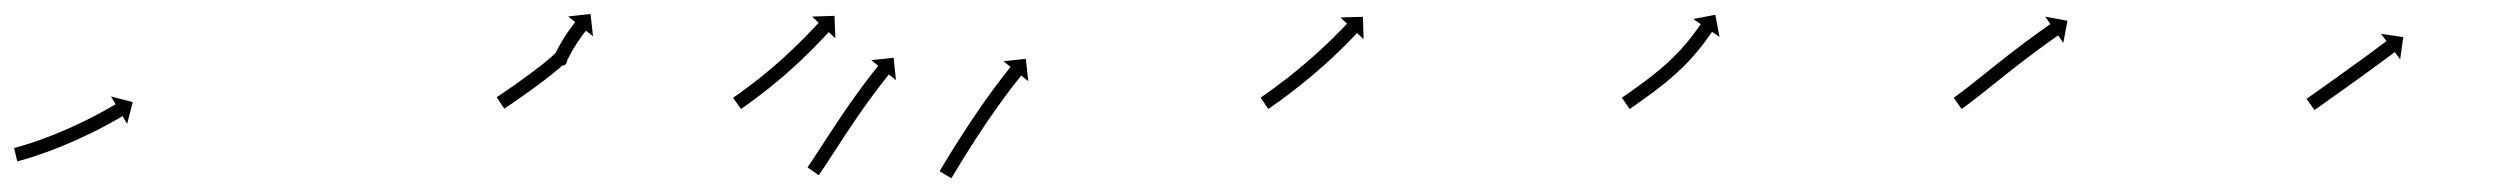

<svg xmlns="http://www.w3.org/2000/svg" viewBox="-25 -261 3654 280"><path d="M-3.4 -45.4C-3.8 -45.3 -4.2 -45.3 -4.5 -45.2L0.2 -25.7C0.6 -25.8 1 -25.9 1.4 -26C1.4 -26 1.4 -26 1.4 -26C1.5 -26 1.5 -26 1.5 -26C3.1 -26.5 4.6 -26.9 6.2 -27.3C6.2 -27.3 6.2 -27.3 6.2 -27.3C6.3 -27.3 6.3 -27.3 6.3 -27.3C8.8 -28 11.4 -28.8 14 -29.5C14 -29.5 14 -29.5 14 -29.5C14 -29.6 14 -29.6 14 -29.6C17.4 -30.6 20.8 -31.6 24.1 -32.7C24.1 -32.7 24.1 -32.7 24.1 -32.7C24.2 -32.7 24.2 -32.7 24.2 -32.7C28.2 -34 32.2 -35.4 36.1 -36.8C36.1 -36.8 36.1 -36.8 36.2 -36.8C36.2 -36.8 36.2 -36.8 36.2 -36.8C40.6 -38.4 45.1 -40 49.5 -41.6C49.5 -41.6 49.5 -41.6 49.5 -41.6C49.5 -41.6 49.6 -41.7 49.6 -41.7C54.3 -43.5 59 -45.3 63.7 -47.2C63.7 -47.2 63.7 -47.2 63.7 -47.2C63.8 -47.2 63.8 -47.2 63.8 -47.2C68.6 -49.2 73.4 -51.2 78.2 -53.3C78.2 -53.3 78.3 -53.3 78.3 -53.3C78.3 -53.3 78.3 -53.3 78.3 -53.3C83.1 -55.4 87.9 -57.5 92.7 -59.7C92.7 -59.7 92.7 -59.7 92.7 -59.7C92.7 -59.7 92.7 -59.8 92.7 -59.8C97.3 -61.9 101.9 -64.1 106.5 -66.3C106.5 -66.3 106.5 -66.3 106.5 -66.3C106.5 -66.3 106.6 -66.3 106.6 -66.3C110.8 -68.4 115.1 -70.5 119.3 -72.7C119.3 -72.7 119.3 -72.7 119.3 -72.7C119.3 -72.7 119.4 -72.7 119.4 -72.7C123.1 -74.7 126.9 -76.7 130.6 -78.7C130.6 -78.7 130.7 -78.7 130.7 -78.7C130.7 -78.7 130.7 -78.7 130.7 -78.7C133.9 -80.4 137 -82.2 140.2 -83.9C140.2 -83.9 140.2 -83.9 140.2 -83.9C140.2 -83.9 140.2 -83.9 140.2 -83.9C142.6 -85.3 145 -86.6 147.4 -88L147.4 -88L147.4 -88C149 -88.9 150.5 -89.8 152.1 -90.7L152.1 -90.7L152.1 -90.7C152.6 -91.1 153.2 -91.4 153.7 -91.7L160.4 -80.3L168.6 -112.1L136.9 -120.3L143.6 -108.9C143 -108.6 142.5 -108.3 142 -108L142 -108L142 -108C140.5 -107.1 139 -106.2 137.4 -105.4L137.5 -105.4L137.5 -105.4C135.1 -104 132.8 -102.7 130.4 -101.4C130.4 -101.4 130.4 -101.4 130.4 -101.4C130.4 -101.4 130.4 -101.4 130.4 -101.4C127.3 -99.7 124.3 -98 121.2 -96.3C121.2 -96.3 121.2 -96.3 121.2 -96.3C121.2 -96.3 121.2 -96.3 121.2 -96.3C117.5 -94.3 113.8 -92.4 110.1 -90.5C110.1 -90.5 110.2 -90.5 110.2 -90.5C110.2 -90.5 110.2 -90.5 110.2 -90.5C106.1 -88.4 101.9 -86.3 97.7 -84.3C97.7 -84.3 97.7 -84.3 97.7 -84.3C97.8 -84.3 97.8 -84.3 97.8 -84.3C93.3 -82.1 88.8 -80 84.3 -77.9C84.3 -77.9 84.3 -77.9 84.3 -77.9C84.3 -77.9 84.4 -77.9 84.4 -77.9C79.7 -75.8 75 -73.7 70.3 -71.6C70.3 -71.6 70.3 -71.6 70.3 -71.6C70.4 -71.7 70.4 -71.7 70.4 -71.7C65.7 -69.6 60.9 -67.7 56.2 -65.7C56.2 -65.7 56.2 -65.7 56.2 -65.7C56.2 -65.7 56.3 -65.7 56.3 -65.7C51.7 -63.9 47.1 -62.1 42.4 -60.3C42.4 -60.3 42.5 -60.3 42.5 -60.4C42.5 -60.4 42.5 -60.4 42.5 -60.4C38.2 -58.8 33.9 -57.2 29.5 -55.6C29.5 -55.6 29.5 -55.6 29.6 -55.6C29.6 -55.7 29.6 -55.7 29.6 -55.7C25.7 -54.3 21.8 -53 17.9 -51.7C17.9 -51.7 18 -51.7 18 -51.7C18 -51.7 18 -51.8 18 -51.8C14.8 -50.7 11.5 -49.7 8.2 -48.7C8.2 -48.7 8.2 -48.7 8.3 -48.7C8.3 -48.7 8.3 -48.7 8.3 -48.7C5.8 -48 3.4 -47.3 0.9 -46.6C0.9 -46.6 0.9 -46.6 0.9 -46.6C0.9 -46.6 1 -46.6 1 -46.6C-0.5 -46.2 -2 -45.8 -3.5 -45.4C-3.5 -45.4 -3.5 -45.4 -3.5 -45.4C-3.4 -45.4 -3.4 -45.4 -3.4 -45.4Z M700.9 -120.3C700.4 -119.9 699.9 -119.6 699.4 -119.3L710.3 -102.6C710.9 -102.9 711.4 -103.2 711.9 -103.5L711.9 -103.6L711.9 -103.6C713.4 -104.5 714.8 -105.5 716.3 -106.5L716.3 -106.5L716.3 -106.5C718.7 -108.1 721 -109.7 723.3 -111.3L723.3 -111.3L723.3 -111.3C726.4 -113.4 729.4 -115.4 732.4 -117.5L732.4 -117.6L732.4 -117.6C736 -120.1 739.5 -122.6 743.1 -125.1L743.1 -125.1L743.1 -125.1C747.1 -127.9 751 -130.8 754.9 -133.6L754.9 -133.6L754.9 -133.6C759.1 -136.7 763.2 -139.8 767.3 -142.9C767.3 -142.9 767.3 -142.9 767.3 -142.9C767.4 -142.9 767.4 -142.9 767.4 -142.9C771.5 -146.1 775.7 -149.3 779.8 -152.5C779.8 -152.5 779.8 -152.5 779.8 -152.5C779.8 -152.6 779.8 -152.6 779.8 -152.6C783.8 -155.7 787.6 -158.9 791.5 -162.2C791.5 -162.2 791.5 -162.2 791.5 -162.3C791.6 -162.3 791.6 -162.3 791.6 -162.3C794.7 -165.1 797.8 -167.9 800.7 -170.8C800.7 -170.8 800.8 -170.9 800.9 -171C801 -171.1 801 -171.2 801 -171.2C801.4 -171.6 800.3 -170.4 799.9 -170.1C790.6 -163.2 779.2 -175.3 785.5 -183.4C799.8 -201.9 800.5 -169.1 803.8 -176.1C803.8 -176.1 803.8 -176.1 803.7 -176C803.7 -175.9 803.7 -175.9 803.7 -175.9C806.1 -180.7 808.6 -185.4 811.3 -190.1C811.3 -190.1 811.3 -190 811.3 -190C811.2 -189.9 811.2 -189.9 811.2 -189.9C813.5 -193.7 815.9 -197.5 818.4 -201.2C818.4 -201.2 818.3 -201.1 818.3 -201.1C818.3 -201.1 818.3 -201 818.3 -201C820.2 -203.8 822.2 -206.6 824.2 -209.4C824.2 -209.4 824.2 -209.4 824.1 -209.3C824.1 -209.3 824.1 -209.3 824.1 -209.3C825.4 -211 826.7 -212.8 828.1 -214.5C828.1 -214.5 828.1 -214.5 828.1 -214.5C828.1 -214.5 828.1 -214.4 828.1 -214.4C828.5 -215.1 829 -215.7 829.5 -216.3L839.8 -208.1L836.2 -240.6L803.6 -237L813.9 -228.8C813.4 -228.1 812.9 -227.5 812.4 -226.9C812.4 -226.9 812.4 -226.9 812.4 -226.8C812.3 -226.8 812.3 -226.8 812.3 -226.8C810.9 -225 809.5 -223.2 808.1 -221.3C808.1 -221.3 808.1 -221.3 808.1 -221.3C808.1 -221.2 808.1 -221.2 808.1 -221.2C805.9 -218.3 803.8 -215.4 801.8 -212.4C801.8 -212.4 801.8 -212.4 801.7 -212.3C801.7 -212.3 801.7 -212.2 801.7 -212.2C799.1 -208.3 796.5 -204.3 794.1 -200.2C794.1 -200.2 794.1 -200.2 794 -200.1C794 -200.1 794 -200 794 -200C791.1 -195.1 788.4 -190 785.8 -184.9C785.8 -184.9 785.8 -184.8 785.7 -184.7C785.7 -184.7 785.7 -184.6 785.7 -184.6C784.8 -182.8 783.8 -180.7 783.6 -178.7C783.4 -177.1 783.3 -174.4 784.4 -173.2C809.3 -143.7 808.1 -209.1 786.1 -184.5C786.1 -184.5 786.2 -184.6 786.3 -184.7C786.4 -184.8 786.5 -184.9 786.5 -184.9C783.9 -182.3 781.1 -179.7 778.3 -177.3C778.3 -177.3 778.4 -177.3 778.4 -177.3C778.5 -177.4 778.5 -177.4 778.5 -177.4C774.8 -174.3 771.1 -171.2 767.3 -168.1C767.3 -168.1 767.3 -168.2 767.3 -168.2C767.4 -168.2 767.4 -168.2 767.4 -168.2C763.4 -165 759.3 -161.9 755.2 -158.8C755.2 -158.8 755.2 -158.8 755.3 -158.8C755.3 -158.8 755.3 -158.8 755.3 -158.8C751.2 -155.8 747.2 -152.8 743.1 -149.8L743.1 -149.8L743.1 -149.8C739.3 -147 735.4 -144.2 731.5 -141.4L731.5 -141.4L731.5 -141.4C728 -138.9 724.5 -136.4 721 -133.9L721 -134L721 -134C718 -131.9 715 -129.8 712 -127.8L712 -127.8L712 -127.8C709.8 -126.2 707.5 -124.7 705.2 -123.1L705.2 -123.1L705.2 -123.1C703.8 -122.2 702.3 -121.2 700.9 -120.2L700.9 -120.3Z M1045.7 -119.5C1045.2 -119.2 1044.6 -118.8 1044.1 -118.4L1055.6 -102C1056.1 -102.4 1056.6 -102.8 1057.1 -103.1L1057.1 -103.1L1057.1 -103.1C1058.6 -104.2 1060.1 -105.2 1061.6 -106.2L1061.6 -106.2L1061.6 -106.3C1063.9 -107.9 1066.1 -109.5 1068.4 -111.1L1068.4 -111.1L1068.4 -111.2C1071.3 -113.3 1074.3 -115.4 1077.2 -117.6C1077.2 -117.6 1077.2 -117.6 1077.2 -117.6C1077.2 -117.6 1077.2 -117.6 1077.2 -117.6C1080.6 -120.2 1084 -122.8 1087.4 -125.4C1087.4 -125.4 1087.4 -125.4 1087.4 -125.4C1087.4 -125.4 1087.5 -125.4 1087.5 -125.4C1091.2 -128.4 1095 -131.3 1098.7 -134.3C1098.7 -134.3 1098.7 -134.3 1098.7 -134.3C1098.7 -134.3 1098.7 -134.3 1098.7 -134.3C1102.7 -137.5 1106.6 -140.8 1110.5 -144C1110.5 -144 1110.6 -144 1110.6 -144.1C1110.6 -144.1 1110.6 -144.1 1110.6 -144.1C1114.6 -147.5 1118.6 -150.9 1122.6 -154.3C1122.6 -154.3 1122.6 -154.4 1122.6 -154.4C1122.6 -154.4 1122.6 -154.4 1122.6 -154.4C1126.6 -157.9 1130.5 -161.4 1134.4 -164.9C1134.4 -164.9 1134.4 -164.9 1134.4 -164.9C1134.4 -165 1134.4 -165 1134.4 -165C1138.2 -168.4 1141.9 -171.9 1145.6 -175.4C1145.6 -175.4 1145.6 -175.4 1145.6 -175.4C1145.6 -175.5 1145.6 -175.5 1145.6 -175.5C1149.1 -178.8 1152.5 -182.1 1155.9 -185.5C1155.9 -185.5 1155.9 -185.5 1155.9 -185.5C1155.9 -185.5 1155.9 -185.5 1155.9 -185.5C1159 -188.5 1162 -191.6 1165 -194.6L1165 -194.7L1165 -194.7C1167.6 -197.3 1170.1 -199.9 1172.6 -202.5L1172.6 -202.5L1172.6 -202.6C1174.6 -204.6 1176.5 -206.7 1178.5 -208.7L1178.5 -208.7L1178.5 -208.7C1179.7 -210.1 1181 -211.4 1182.2 -212.7C1182.7 -213.2 1183.1 -213.7 1183.5 -214.1L1193.2 -205.2L1192 -237.9L1159.3 -236.8L1168.9 -227.8C1168.5 -227.3 1168 -226.8 1167.6 -226.4C1166.4 -225 1165.1 -223.7 1163.9 -222.4L1163.9 -222.4L1163.9 -222.4C1162 -220.4 1160.1 -218.4 1158.1 -216.3L1158.1 -216.4L1158.2 -216.4C1155.7 -213.8 1153.2 -211.2 1150.7 -208.6L1150.7 -208.6L1150.7 -208.6C1147.7 -205.6 1144.8 -202.6 1141.8 -199.7C1141.8 -199.7 1141.8 -199.7 1141.8 -199.7C1141.8 -199.7 1141.8 -199.7 1141.8 -199.7C1138.5 -196.4 1135.1 -193.1 1131.7 -189.9C1131.7 -189.9 1131.8 -189.9 1131.8 -189.9C1131.8 -189.9 1131.8 -189.9 1131.8 -189.9C1128.2 -186.5 1124.5 -183.1 1120.8 -179.7C1120.8 -179.7 1120.9 -179.7 1120.9 -179.7C1120.9 -179.7 1120.9 -179.7 1120.9 -179.7C1117.1 -176.2 1113.2 -172.8 1109.4 -169.4C1109.4 -169.4 1109.4 -169.4 1109.4 -169.4C1109.4 -169.4 1109.4 -169.4 1109.4 -169.4C1105.5 -166 1101.6 -162.7 1097.7 -159.3C1097.7 -159.3 1097.7 -159.4 1097.7 -159.4C1097.7 -159.4 1097.7 -159.4 1097.7 -159.4C1093.9 -156.2 1090 -153 1086.2 -149.9C1086.2 -149.9 1086.2 -149.9 1086.2 -149.9C1086.2 -149.9 1086.2 -149.9 1086.2 -149.9C1082.5 -147 1078.9 -144.1 1075.2 -141.2C1075.2 -141.2 1075.2 -141.2 1075.2 -141.2C1075.2 -141.2 1075.2 -141.2 1075.2 -141.2C1071.9 -138.7 1068.5 -136.1 1065.2 -133.6C1065.2 -133.6 1065.2 -133.6 1065.2 -133.6C1065.2 -133.6 1065.2 -133.7 1065.2 -133.7C1062.4 -131.5 1059.5 -129.4 1056.6 -127.3L1056.7 -127.3L1056.7 -127.3C1054.4 -125.7 1052.2 -124.1 1050 -122.5L1050 -122.6L1050 -122.6C1048.6 -121.5 1047.1 -120.5 1045.7 -119.5L1045.7 -119.5ZM1153.6 -18.3C1153.2 -17.8 1152.9 -17.4 1152.6 -16.9L1169 -5.5C1169.3 -5.9 1169.7 -6.4 1170 -6.9L1170 -7L1170 -7C1171 -8.4 1172 -9.9 1173 -11.3L1173 -11.3L1173 -11.4C1174.6 -13.7 1176.1 -16 1177.7 -18.3L1177.7 -18.3L1177.7 -18.4C1179.7 -21.5 1181.8 -24.5 1183.8 -27.6L1183.8 -27.7L1183.8 -27.7C1186.2 -31.4 1188.6 -35.1 1191.1 -38.8C1193.8 -43 1196.5 -47.2 1199.3 -51.4L1199.3 -51.4L1199.3 -51.4C1202.2 -56 1205.2 -60.5 1208.1 -65L1208.1 -65L1208.1 -65C1211.2 -69.6 1214.3 -74.3 1217.5 -78.9L1217.5 -78.9L1217.5 -78.9C1220.6 -83.6 1223.8 -88.2 1227 -92.9L1227 -92.8L1227 -92.8C1230.1 -97.3 1233.2 -101.8 1236.4 -106.3L1236.4 -106.3L1236.4 -106.2C1239.4 -110.4 1242.4 -114.6 1245.4 -118.8L1245.4 -118.7L1245.4 -118.7C1248.1 -122.4 1250.9 -126.2 1253.7 -129.9L1253.7 -129.8L1253.6 -129.8C1256 -132.9 1258.4 -136.1 1260.8 -139.2L1260.8 -139.1L1260.8 -139.1C1262.6 -141.5 1264.5 -143.9 1266.4 -146.3L1266.4 -146.3L1266.4 -146.3C1267.6 -147.8 1268.8 -149.3 1270 -150.8L1270 -150.8L1270 -150.8C1270.5 -151.4 1270.9 -151.9 1271.3 -152.4L1281.6 -144.2L1278.2 -176.8L1245.6 -173.3L1255.8 -165C1255.4 -164.5 1254.9 -163.9 1254.5 -163.4L1254.5 -163.4L1254.5 -163.4C1253.2 -161.8 1252 -160.3 1250.7 -158.7L1250.7 -158.7L1250.7 -158.7C1248.8 -156.3 1246.9 -153.9 1245 -151.4L1245 -151.4L1245 -151.4C1242.5 -148.2 1240.1 -145.1 1237.7 -141.9L1237.7 -141.9L1237.7 -141.9C1234.9 -138.1 1232.1 -134.4 1229.3 -130.6L1229.3 -130.6L1229.3 -130.5C1226.2 -126.3 1223.1 -122.1 1220.1 -117.9L1220.1 -117.9L1220.1 -117.8C1216.9 -113.3 1213.7 -108.8 1210.5 -104.2L1210.5 -104.2L1210.5 -104.2C1207.3 -99.5 1204.1 -94.8 1200.9 -90.1L1200.9 -90.1L1200.9 -90.1C1197.7 -85.4 1194.6 -80.7 1191.5 -76L1191.5 -76L1191.5 -76C1188.5 -71.5 1185.5 -66.9 1182.5 -62.4L1182.5 -62.4L1182.5 -62.4C1179.8 -58.2 1177 -53.9 1174.3 -49.7C1171.9 -46 1169.5 -42.3 1167 -38.6L1167 -38.6L1167 -38.6C1165 -35.5 1163 -32.4 1161 -29.4L1161 -29.4L1161 -29.4C1159.5 -27.1 1158 -24.8 1156.4 -22.5L1156.4 -22.5L1156.5 -22.5C1155.5 -21.1 1154.5 -19.7 1153.6 -18.3L1153.6 -18.3ZM1346.3 -13.1C1346 -12.5 1345.6 -11.9 1345.3 -11.3L1362.4 -1.1C1362.8 -1.7 1363.1 -2.2 1363.5 -2.8C1364.4 -4.4 1365.4 -6.1 1366.4 -7.7L1366.4 -7.7L1366.4 -7.7C1367.9 -10.2 1369.5 -12.8 1371 -15.3L1371 -15.3L1371 -15.3C1373 -18.6 1375 -21.8 1377 -25.1L1377 -25.1L1377 -25.1C1379.4 -29 1381.8 -32.8 1384.2 -36.7L1384.2 -36.7L1384.2 -36.7C1386.9 -41 1389.6 -45.3 1392.3 -49.6L1392.3 -49.6L1392.3 -49.5C1395.3 -54.1 1398.2 -58.7 1401.2 -63.3L1401.2 -63.3L1401.2 -63.2C1404.3 -68 1407.4 -72.6 1410.5 -77.3L1410.5 -77.3L1410.5 -77.3C1413.7 -82 1416.8 -86.7 1420 -91.3L1420 -91.3L1420 -91.3C1423.1 -95.8 1426.3 -100.3 1429.5 -104.7L1429.5 -104.7L1429.4 -104.7C1432.4 -108.9 1435.4 -113.1 1438.5 -117.2L1438.5 -117.2L1438.4 -117.2C1441.2 -120.9 1443.9 -124.6 1446.7 -128.3L1446.7 -128.3L1446.7 -128.3C1449 -131.4 1451.4 -134.5 1453.8 -137.6L1453.8 -137.6L1453.8 -137.6C1455.6 -140 1457.5 -142.3 1459.4 -144.7L1459.4 -144.7L1459.4 -144.7C1460.6 -146.2 1461.8 -147.8 1463 -149.3L1463 -149.3L1463 -149.3C1463.4 -149.8 1463.9 -150.3 1464.3 -150.9L1474.6 -142.6L1471 -175.2L1438.4 -171.7L1448.7 -163.4C1448.3 -162.9 1447.8 -162.3 1447.4 -161.8L1447.4 -161.8L1447.4 -161.8C1446.1 -160.2 1444.9 -158.7 1443.7 -157.1L1443.7 -157.1L1443.7 -157.1C1441.8 -154.7 1439.9 -152.3 1438 -149.8L1438 -149.8L1438 -149.8C1435.5 -146.7 1433.1 -143.5 1430.7 -140.3L1430.7 -140.3L1430.7 -140.3C1427.9 -136.6 1425.1 -132.8 1422.3 -129L1422.3 -129L1422.3 -129C1419.2 -124.8 1416.2 -120.6 1413.2 -116.3L1413.2 -116.3L1413.1 -116.3C1409.9 -111.8 1406.8 -107.2 1403.6 -102.7L1403.6 -102.7L1403.6 -102.6C1400.3 -97.9 1397.1 -93.2 1393.9 -88.5L1393.9 -88.5L1393.9 -88.5C1390.7 -83.7 1387.6 -79 1384.5 -74.2L1384.5 -74.2L1384.5 -74.2C1381.4 -69.6 1378.5 -65 1375.5 -60.3L1375.5 -60.3L1375.5 -60.3C1372.7 -56 1370 -51.7 1367.2 -47.3L1367.2 -47.3L1367.2 -47.3C1364.8 -43.4 1362.4 -39.5 1360 -35.6L1360 -35.6L1360 -35.6C1357.9 -32.3 1355.9 -29 1353.9 -25.7L1353.9 -25.7L1353.9 -25.7C1352.3 -23.1 1350.8 -20.6 1349.3 -18L1349.3 -18L1349.3 -18C1348.3 -16.4 1347.3 -14.7 1346.3 -13.1Z M1814.9 -119.7C1814.4 -119.3 1813.9 -119 1813.4 -118.6L1824.7 -102.1C1825.2 -102.5 1825.8 -102.9 1826.3 -103.2L1826.3 -103.2L1826.3 -103.2C1827.8 -104.2 1829.3 -105.3 1830.7 -106.3L1830.7 -106.3L1830.7 -106.3C1833 -107.9 1835.3 -109.5 1837.6 -111.2L1837.6 -111.2L1837.6 -111.2C1840.6 -113.3 1843.5 -115.4 1846.4 -117.6L1846.4 -117.6L1846.4 -117.6C1849.9 -120.2 1853.3 -122.7 1856.7 -125.3C1856.7 -125.3 1856.7 -125.3 1856.8 -125.3C1856.8 -125.3 1856.8 -125.4 1856.8 -125.4C1860.6 -128.3 1864.4 -131.2 1868.1 -134.2C1868.1 -134.2 1868.1 -134.2 1868.1 -134.2C1868.2 -134.2 1868.2 -134.2 1868.2 -134.2C1872.2 -137.4 1876.2 -140.6 1880.1 -143.8C1880.1 -143.8 1880.1 -143.8 1880.1 -143.8C1880.2 -143.9 1880.2 -143.9 1880.2 -143.9C1884.2 -147.2 1888.3 -150.6 1892.3 -154C1892.3 -154 1892.3 -154.1 1892.3 -154.1C1892.4 -154.1 1892.4 -154.1 1892.4 -154.1C1896.4 -157.5 1900.3 -161 1904.3 -164.5C1904.3 -164.5 1904.3 -164.5 1904.3 -164.5C1904.3 -164.5 1904.4 -164.5 1904.4 -164.5C1908.2 -168 1912 -171.4 1915.7 -174.8C1915.7 -174.8 1915.7 -174.9 1915.7 -174.9C1915.8 -174.9 1915.8 -174.9 1915.8 -174.9C1919.3 -178.1 1922.7 -181.4 1926.2 -184.7C1926.2 -184.7 1926.2 -184.7 1926.2 -184.7C1926.2 -184.7 1926.2 -184.8 1926.2 -184.8C1929.3 -187.7 1932.4 -190.7 1935.4 -193.7L1935.4 -193.7L1935.5 -193.7C1938 -196.3 1940.6 -198.9 1943.1 -201.4L1943.1 -201.4L1943.1 -201.5C1945.1 -203.4 1947 -205.4 1948.9 -207.5L1949 -207.5L1949 -207.5C1950.2 -208.8 1951.4 -210.1 1952.7 -211.4L1952.7 -211.4L1952.7 -211.4C1953.1 -211.8 1953.5 -212.3 1954 -212.8L1963.6 -203.7L1962.6 -236.5L1929.8 -235.5L1939.4 -226.4C1939 -226 1938.5 -225.5 1938.1 -225.1L1938.1 -225.1L1938.1 -225.1C1936.9 -223.8 1935.7 -222.6 1934.5 -221.3L1934.5 -221.3L1934.5 -221.3C1932.6 -219.3 1930.7 -217.4 1928.8 -215.4L1928.8 -215.4L1928.8 -215.5C1926.4 -212.9 1923.9 -210.4 1921.3 -207.9L1921.4 -207.9L1921.4 -207.9C1918.4 -205 1915.4 -202.1 1912.4 -199.1C1912.4 -199.1 1912.4 -199.2 1912.4 -199.2C1912.4 -199.2 1912.4 -199.2 1912.4 -199.2C1909 -196 1905.6 -192.7 1902.1 -189.5C1902.1 -189.5 1902.2 -189.5 1902.2 -189.6C1902.2 -189.6 1902.2 -189.6 1902.2 -189.6C1898.5 -186.2 1894.8 -182.8 1891 -179.4C1891 -179.4 1891 -179.5 1891 -179.5C1891.1 -179.5 1891.1 -179.5 1891.1 -179.5C1887.2 -176.1 1883.3 -172.6 1879.3 -169.3C1879.3 -169.3 1879.3 -169.3 1879.3 -169.3C1879.4 -169.3 1879.4 -169.3 1879.4 -169.3C1875.4 -165.9 1871.4 -162.6 1867.4 -159.3C1867.4 -159.3 1867.4 -159.3 1867.4 -159.3C1867.5 -159.3 1867.5 -159.3 1867.5 -159.3C1863.6 -156.1 1859.7 -153 1855.7 -149.8C1855.7 -149.8 1855.7 -149.9 1855.7 -149.9C1855.7 -149.9 1855.8 -149.9 1855.8 -149.9C1852.1 -147 1848.3 -144.1 1844.6 -141.2C1844.6 -141.2 1844.6 -141.2 1844.6 -141.2C1844.6 -141.3 1844.6 -141.3 1844.6 -141.3C1841.3 -138.7 1837.9 -136.2 1834.5 -133.7L1834.6 -133.7L1834.6 -133.7C1831.7 -131.6 1828.8 -129.5 1825.9 -127.4L1825.9 -127.4L1826 -127.4C1823.7 -125.8 1821.5 -124.3 1819.2 -122.7L1819.3 -122.7L1819.3 -122.7C1817.8 -121.7 1816.4 -120.7 1814.9 -119.7L1814.9 -119.7Z M2341.8 -119.6C2341.2 -119.2 2340.7 -118.8 2340.2 -118.5L2351.6 -102C2352.1 -102.4 2352.7 -102.8 2353.2 -103.2C2354.7 -104.2 2356.2 -105.3 2357.8 -106.3L2357.8 -106.3L2357.8 -106.3C2360.1 -108 2362.4 -109.6 2364.8 -111.3L2364.8 -111.3L2364.8 -111.3C2367.8 -113.4 2370.8 -115.5 2373.8 -117.7L2373.8 -117.7L2373.8 -117.7C2377.3 -120.2 2380.8 -122.8 2384.2 -125.3C2384.2 -125.3 2384.2 -125.3 2384.3 -125.3C2384.3 -125.3 2384.3 -125.3 2384.3 -125.3C2388.1 -128.2 2391.8 -131 2395.6 -133.9C2395.6 -133.9 2395.6 -133.9 2395.6 -133.9C2395.6 -134 2395.6 -134 2395.6 -134C2399.5 -137 2403.4 -140.1 2407.3 -143.3C2407.3 -143.3 2407.3 -143.3 2407.3 -143.3C2407.3 -143.4 2407.4 -143.4 2407.4 -143.4C2411.2 -146.6 2415 -149.9 2418.8 -153.3C2418.8 -153.3 2418.8 -153.3 2418.8 -153.3C2418.9 -153.3 2418.9 -153.4 2418.9 -153.4C2422.6 -156.7 2426.2 -160.2 2429.8 -163.6C2429.8 -163.6 2429.8 -163.7 2429.8 -163.7C2429.9 -163.7 2429.9 -163.8 2429.9 -163.8C2433.3 -167.2 2436.6 -170.6 2439.9 -174.1C2439.9 -174.1 2439.9 -174.1 2439.9 -174.2C2440 -174.2 2440 -174.2 2440 -174.2C2443 -177.6 2446 -180.9 2448.9 -184.4C2448.9 -184.4 2448.9 -184.4 2449 -184.4C2449 -184.4 2449 -184.5 2449 -184.5C2451.6 -187.6 2454.1 -190.7 2456.7 -193.9C2456.7 -193.9 2456.7 -193.9 2456.7 -193.9C2456.7 -193.9 2456.7 -194 2456.7 -194C2458.8 -196.7 2460.9 -199.4 2463 -202.2C2463 -202.2 2463 -202.2 2463 -202.2C2463 -202.3 2463 -202.3 2463 -202.3C2464.6 -204.4 2466.2 -206.6 2467.7 -208.8C2467.7 -208.8 2467.7 -208.8 2467.7 -208.8C2467.7 -208.8 2467.7 -208.8 2467.7 -208.8C2468.7 -210.2 2469.7 -211.7 2470.7 -213.1L2470.7 -213.1L2470.7 -213.1C2471.1 -213.6 2471.4 -214.1 2471.7 -214.6L2482.6 -207.2L2476.5 -239.4L2444.3 -233.3L2455.2 -225.9C2454.9 -225.4 2454.5 -224.9 2454.2 -224.4L2454.2 -224.4L2454.2 -224.4C2453.3 -223 2452.3 -221.7 2451.4 -220.3C2451.4 -220.3 2451.4 -220.3 2451.4 -220.3C2451.4 -220.3 2451.4 -220.3 2451.4 -220.3C2449.9 -218.2 2448.4 -216.1 2446.9 -214.1C2446.9 -214.1 2446.9 -214.1 2446.9 -214.1C2446.9 -214.1 2446.9 -214.1 2446.9 -214.1C2444.9 -211.5 2442.9 -208.8 2440.9 -206.2C2440.9 -206.2 2440.9 -206.2 2440.9 -206.2C2441 -206.3 2441 -206.3 2441 -206.3C2438.6 -203.2 2436.1 -200.2 2433.6 -197.2C2433.6 -197.2 2433.6 -197.3 2433.7 -197.3C2433.7 -197.3 2433.7 -197.4 2433.7 -197.4C2430.9 -194.1 2428.1 -190.9 2425.2 -187.7C2425.2 -187.7 2425.2 -187.7 2425.2 -187.7C2425.3 -187.8 2425.3 -187.8 2425.3 -187.8C2422.1 -184.4 2419 -181.1 2415.7 -177.9C2415.7 -177.9 2415.7 -177.9 2415.8 -177.9C2415.8 -177.9 2415.8 -178 2415.8 -178C2412.4 -174.6 2408.9 -171.4 2405.4 -168.1C2405.4 -168.1 2405.4 -168.1 2405.4 -168.2C2405.5 -168.2 2405.5 -168.2 2405.5 -168.2C2401.9 -165 2398.2 -161.8 2394.5 -158.7C2394.5 -158.7 2394.5 -158.7 2394.5 -158.7C2394.5 -158.7 2394.6 -158.8 2394.6 -158.8C2390.8 -155.7 2387.1 -152.7 2383.3 -149.7C2383.3 -149.7 2383.3 -149.7 2383.3 -149.7C2383.3 -149.7 2383.4 -149.7 2383.4 -149.7C2379.7 -146.9 2376 -144.1 2372.3 -141.4C2372.3 -141.4 2372.3 -141.4 2372.3 -141.4C2372.4 -141.4 2372.4 -141.4 2372.4 -141.4C2369 -138.9 2365.5 -136.4 2362.1 -133.9L2362.1 -133.9L2362.1 -133.9C2359.2 -131.8 2356.2 -129.7 2353.3 -127.6L2353.3 -127.6L2353.3 -127.6C2350.9 -126 2348.6 -124.4 2346.3 -122.7L2346.3 -122.7L2346.3 -122.7C2344.8 -121.7 2343.3 -120.6 2341.8 -119.6Z M2825.5 -119.4C2825.1 -119.1 2824.6 -118.8 2824.2 -118.5L2835.6 -102.1C2836.1 -102.4 2836.6 -102.7 2837 -103.1L2837 -103.1L2837.1 -103.1C2838.4 -104.1 2839.8 -105 2841.2 -106C2841.2 -106 2841.2 -106 2841.2 -106C2841.2 -106.1 2841.2 -106.1 2841.2 -106.1C2843.4 -107.7 2845.6 -109.3 2847.8 -110.9C2847.8 -110.9 2847.8 -110.9 2847.8 -110.9C2847.8 -111 2847.8 -111 2847.8 -111C2850.7 -113.2 2853.6 -115.4 2856.4 -117.6L2856.4 -117.6L2856.4 -117.6C2859.9 -120.3 2863.3 -123 2866.8 -125.7L2866.8 -125.7L2866.8 -125.7C2870.6 -128.8 2874.5 -131.9 2878.4 -135C2882.6 -138.3 2886.7 -141.6 2890.9 -144.9C2895.2 -148.4 2899.6 -151.8 2903.9 -155.3L2903.9 -155.3L2903.9 -155.3C2908.3 -158.7 2912.7 -162.2 2917.1 -165.6L2917.1 -165.6L2917.1 -165.6C2921.4 -168.9 2925.7 -172.2 2930 -175.5L2930 -175.5L2930 -175.5C2934 -178.6 2938.1 -181.7 2942.2 -184.7L2942.2 -184.7L2942.2 -184.7C2945.9 -187.5 2949.6 -190.2 2953.3 -192.9L2953.3 -192.9L2953.2 -192.9C2956.4 -195.2 2959.5 -197.4 2962.7 -199.7L2962.7 -199.7L2962.7 -199.7C2965.1 -201.4 2967.6 -203.2 2970.1 -204.9L2970.1 -204.9L2970 -204.9C2971.6 -206 2973.2 -207.1 2974.8 -208.2L2974.8 -208.2L2974.8 -208.2C2975.4 -208.6 2976 -209 2976.5 -209.4L2984 -198.5L2990 -230.7L2957.7 -236.7L2965.2 -225.9C2964.6 -225.5 2964.1 -225.1 2963.5 -224.7L2963.5 -224.7L2963.5 -224.7C2961.8 -223.5 2960.2 -222.4 2958.6 -221.3L2958.6 -221.3L2958.6 -221.3C2956.1 -219.5 2953.6 -217.8 2951.1 -216L2951.1 -216L2951.1 -216C2947.9 -213.7 2944.7 -211.4 2941.5 -209.1L2941.5 -209.1L2941.5 -209C2937.7 -206.3 2934 -203.5 2930.3 -200.8L2930.2 -200.8L2930.2 -200.8C2926.1 -197.7 2922 -194.6 2917.9 -191.5L2917.9 -191.4L2917.9 -191.4C2913.5 -188.1 2909.2 -184.8 2904.8 -181.4L2904.8 -181.4L2904.8 -181.4C2900.4 -177.9 2896 -174.5 2891.6 -171L2891.5 -171L2891.5 -171C2887.2 -167.5 2882.8 -164.1 2878.4 -160.6C2874.3 -157.2 2870.1 -153.9 2865.9 -150.6C2862.1 -147.5 2858.2 -144.4 2854.3 -141.4L2854.3 -141.4L2854.4 -141.4C2851 -138.7 2847.6 -136 2844.1 -133.4L2844.2 -133.4L2844.2 -133.4C2841.4 -131.2 2838.5 -129 2835.7 -126.9C2835.7 -126.9 2835.7 -126.9 2835.7 -126.9C2835.7 -126.9 2835.7 -126.9 2835.7 -126.9C2833.6 -125.3 2831.5 -123.7 2829.4 -122.2C2829.4 -122.2 2829.4 -122.2 2829.4 -122.2C2829.4 -122.2 2829.4 -122.2 2829.4 -122.2C2828.1 -121.3 2826.8 -120.3 2825.5 -119.4L2825.5 -119.4Z M3340.1 -117.8C3339.6 -117.5 3339.2 -117.1 3338.7 -116.8L3350.3 -100.5C3350.8 -100.8 3351.2 -101.2 3351.7 -101.5C3352.9 -102.4 3354.2 -103.3 3355.4 -104.1C3357.4 -105.5 3359.3 -106.9 3361.3 -108.3C3363.8 -110.1 3366.3 -111.9 3368.8 -113.7C3371.8 -115.8 3374.8 -117.9 3377.8 -120C3381.1 -122.4 3384.4 -124.7 3387.7 -127.1C3391.3 -129.6 3394.8 -132.1 3398.4 -134.7C3402 -137.3 3405.6 -139.9 3409.3 -142.5C3412.9 -145.1 3416.6 -147.8 3420.2 -150.4L3420.2 -150.4L3420.2 -150.4C3423.7 -152.9 3427.2 -155.5 3430.7 -158L3430.7 -158L3430.7 -158C3434 -160.4 3437.3 -162.8 3440.5 -165.2L3440.5 -165.2L3440.5 -165.2C3443.5 -167.3 3446.4 -169.5 3449.3 -171.6L3449.3 -171.6L3449.3 -171.6C3451.8 -173.5 3454.2 -175.3 3456.7 -177.1C3458.6 -178.5 3460.5 -179.9 3462.4 -181.3C3463.6 -182.3 3464.8 -183.2 3466 -184.1C3466.4 -184.4 3466.9 -184.7 3467.3 -185L3475.2 -174.5L3479.8 -206.9L3447.4 -211.6L3455.3 -201C3454.9 -200.7 3454.4 -200.4 3454 -200.1C3452.8 -199.2 3451.6 -198.3 3450.4 -197.4C3448.5 -196 3446.6 -194.6 3444.7 -193.2C3442.3 -191.4 3439.9 -189.5 3437.4 -187.7L3437.4 -187.7L3437.4 -187.7C3434.5 -185.6 3431.6 -183.5 3428.7 -181.3L3428.7 -181.3L3428.7 -181.3C3425.5 -178.9 3422.2 -176.6 3418.9 -174.2L3418.9 -174.2L3418.9 -174.2C3415.5 -171.7 3412 -169.1 3408.5 -166.6L3408.5 -166.6L3408.5 -166.6C3404.9 -164 3401.2 -161.4 3397.6 -158.8C3394 -156.1 3390.3 -153.5 3386.7 -150.9C3383.2 -148.4 3379.7 -145.9 3376.1 -143.4C3372.8 -141 3369.5 -138.7 3366.2 -136.3C3363.2 -134.2 3360.2 -132.1 3357.3 -130C3354.7 -128.2 3352.2 -126.4 3349.7 -124.6C3347.7 -123.2 3345.8 -121.8 3343.8 -120.5C3342.6 -119.6 3341.3 -118.7 3340.1 -117.8Z"/></svg>

Font: FRB American Cursive Just Arrows Ultra
Style: Bold Italic
Weight: 1000
Italic angle: -25°
Version: Version 2.0;Modular Font Editor K font №1